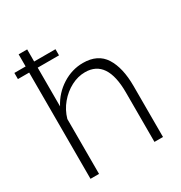

<svg xmlns="http://www.w3.org/2000/svg" viewBox="-171 -852 918 975"><g transform="rotate(-30 288.0 -365.0)"><path d="M503 0H453V-290Q453 -483 324 -483Q282 -483 242 -462Q202 -441 171.5 -404.5Q141 -368 128 -322V0H78V-623H12V-659H78V-730H128V-659H253V-623H128V-396Q160 -457 217 -493Q274 -529 338 -529Q425 -529 464 -467.5Q503 -406 503 -299Z"/></g></svg>

Font: Raleway Light
Style: Regular
Weight: 300
Designer: Matt McInerney, Pablo Impallari, Rodrigo Fuenzalida
Foundry: Matt McInerney, Pablo Impallari, Rodrigo Fuenzalida
Version: Version 4.026